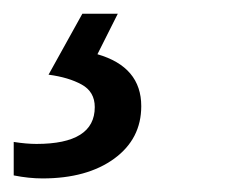

<svg xmlns="http://www.w3.org/2000/svg" viewBox="-103 -20 328 280"><path d="M103 134.8Q103 182.6 63.5 211.4Q23.9 240.2 -41 240.2Q-61 240.2 -83 235.8V187Q-64.5 189.9 -49.8 189.9Q35.2 189.9 35.2 136.2Q35.2 113.8 16.1 103.3Q-2.9 92.8 -32.2 88.9L17.1 0H68.8L39.1 59.1Q103 77.6 103 134.8Z"/></svg>

Font: CAA NEO Sans
Style: Italic
Weight: 400
Italic angle: -12°
Version: Version 1.10